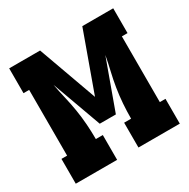

<svg xmlns="http://www.w3.org/2000/svg" viewBox="-126 -647 753 764"><g transform="rotate(-30 250.0 -265.0)"><path d="M11 0V-114H37V-416H11V-530H153L250 -261L347 -530H489V-416H463V-114H489V0H299V-114H331Q331 -148 333.5 -182.5Q336 -217 341.5 -251Q347 -285 355 -318.5Q363 -352 369 -385L287 -159H213L131 -385Q137 -352 145 -318.5Q153 -285 158.5 -251Q164 -217 166.5 -182.5Q169 -148 169 -114H201V0Z"/></g></svg>

Font: Iosevka Slab Heavy
Style: Regular
Weight: 900
Monospace: yes
Designer: Belleve Invis
Foundry: Belleve Invis
Version: Version 11.1.0; ttfautohint (v1.8.3)